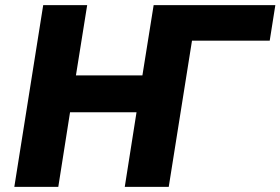

<svg xmlns="http://www.w3.org/2000/svg" viewBox="-20 -731 1097 751"><path d="M36 0H208L254 -292H514L468 0H640L731 -572H1035L1057 -711H581L537 -436H277L321 -711H149Z"/></svg>

Font: Asimov Pro
Style: UltObl
Weight: 900
Designer: Google
Version: Version 2.000980; 2014